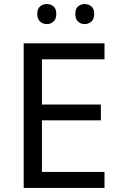

<svg xmlns="http://www.w3.org/2000/svg" viewBox="-20 -928 596 948"><path d="M496 0H97V-714H496V-635H187V-412H478V-334H187V-79H496ZM164 -859Q164 -885 178 -896.5Q192 -908 211 -908Q230 -908 244 -896.5Q258 -885 258 -859Q258 -834 244 -821.5Q230 -809 211 -809Q192 -809 178 -821.5Q164 -834 164 -859ZM352 -859Q352 -885 365.5 -896.5Q379 -908 398 -908Q417 -908 431 -896.5Q445 -885 445 -859Q445 -834 431 -821.5Q417 -809 398 -809Q379 -809 365.5 -821.5Q352 -834 352 -859Z"/></svg>

Font: Noto Sans IKEA
Style: Regular
Weight: 400
Designer: Monotype Design Team
Foundry: Monotype Imaging Inc.
Version: Version 2.001